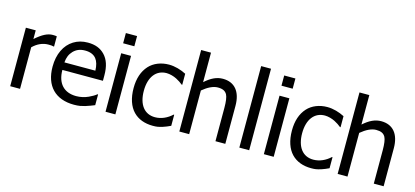

<svg xmlns="http://www.w3.org/2000/svg" viewBox="-63 -1239 3736 1729"><g transform="rotate(15 1805.0 -374.0)"><path d="M355.5 -542.5C345.2 -544.4 335.9 -545.4 318.4 -545.4C271 -545.4 224.1 -522.5 158.2 -464.4V-545.4H66.4V0H158.2V-387.2C201.2 -429.7 251 -451.2 301.3 -451.2C325.2 -451.2 337.4 -450.7 350.6 -446.8H355.5Z M663.6 12.7C684.6 12.7 703.1 11.2 718.8 8.8C750.5 2.9 780.8 -5.9 810.1 -17.6L850.1 -33.2V-133.3H844.7C826.7 -118.7 803.2 -105 774.4 -91.8C741.2 -76.7 701.7 -67.4 662.6 -67.4C548.8 -67.4 482.4 -137.7 482.4 -263.2H860.4V-313C860.4 -398.4 840.3 -457.5 799.8 -500C760.7 -541 710 -560.5 641.6 -560.5C591.8 -560.5 547.9 -548.8 509.8 -524.9C433.6 -477.5 389.2 -386.7 389.2 -269.5C389.2 -89.8 489.7 12.7 663.6 12.7ZM482.4 -333.5C486.3 -379.9 500 -413.1 527.3 -441.9C556.2 -470.7 588.9 -484.9 636.2 -484.9C683.1 -484.9 717.8 -470.7 739.7 -442.9C759.3 -418 769.5 -381.8 771 -333.5Z M1053.2 -731.9H948.7V-636.7H1053.2ZM1046.9 -545.4H955.1V0H1046.9Z M1398.4 12.2C1436.5 12.2 1451.7 8.8 1488.3 -2C1507.3 -7.3 1538.6 -21 1559.6 -30.8V-133.8H1554.2C1510.7 -92.8 1455.1 -67.4 1397 -67.4C1298.3 -67.4 1239.3 -143.1 1239.3 -272C1239.3 -402.3 1301.3 -478.5 1397 -478.5C1427.7 -478.5 1464.8 -467.8 1491.7 -454.1C1516.1 -441.4 1537.1 -427.7 1554.2 -413.1H1559.6V-516.1C1510.7 -541 1454.6 -558.1 1398.4 -558.1C1324.7 -558.1 1257.8 -531.2 1214.8 -483.9C1167.5 -431.6 1144 -361.3 1144 -272C1144 -177.7 1169.4 -105 1214.8 -57.6C1259.3 -11.2 1322.8 12.2 1398.4 12.2Z M2071.8 -354C2071.8 -486.8 2009.3 -560.5 1900.4 -560.5C1843.3 -560.5 1791.5 -535.6 1734.9 -484.9V-759.8H1643.1V0H1734.9V-407.2C1783.7 -448.2 1833 -473.1 1876.5 -473.1C1921.9 -473.1 1946.8 -460.4 1962.4 -432.6C1974.1 -410.6 1980 -369.6 1980 -310.5V0H2071.8Z M2294.4 -759.8H2202.6V0H2294.4Z M2529.3 -731.9H2424.8V-636.7H2529.3ZM2522.9 -545.4H2431.2V0H2522.9Z M2874.5 12.2C2912.6 12.2 2927.7 8.8 2964.4 -2C2983.4 -7.3 3014.6 -21 3035.6 -30.8V-133.8H3030.3C2986.8 -92.8 2931.2 -67.4 2873 -67.4C2774.4 -67.4 2715.3 -143.1 2715.3 -272C2715.3 -402.3 2777.3 -478.5 2873 -478.5C2903.8 -478.5 2940.9 -467.8 2967.8 -454.1C2992.2 -441.4 3013.2 -427.7 3030.3 -413.1H3035.6V-516.1C2986.8 -541 2930.7 -558.1 2874.5 -558.1C2800.8 -558.1 2733.9 -531.2 2690.9 -483.9C2643.6 -431.6 2620.1 -361.3 2620.1 -272C2620.1 -177.7 2645.5 -105 2690.9 -57.6C2735.4 -11.2 2798.8 12.2 2874.5 12.2Z M3547.9 -354C3547.9 -486.8 3485.4 -560.5 3376.5 -560.5C3319.3 -560.5 3267.6 -535.6 3210.9 -484.9V-759.8H3119.1V0H3210.9V-407.2C3259.8 -448.2 3309.1 -473.1 3352.5 -473.1C3397.9 -473.1 3422.9 -460.4 3438.5 -432.6C3450.2 -410.6 3456.1 -369.6 3456.1 -310.5V0H3547.9Z"/></g></svg>

Font: SG Kara SemiBold
Style: Regular
Weight: 400
Designer: Damoon Khanjanzadeh
Version: Version 1.000